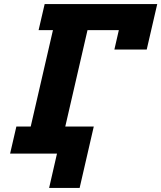

<svg xmlns="http://www.w3.org/2000/svg" viewBox="-20 -760 798 950"><path d="M201 -740H758L706 -515H546L568 -611H413L303 -134H444L374 170H223L262 0H30L61 -134H132L242 -611H171Z"/></svg>

Font: Arvo
Style: Bold Italic
Weight: 700
Italic angle: -13°
Designer: Anton Koovit (Cyrillic Expansion: Cyreal)
Foundry: Anton Koovit, Yassin Baggar
Version: Version 3.000